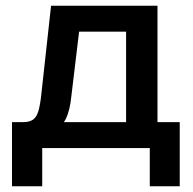

<svg xmlns="http://www.w3.org/2000/svg" viewBox="-20 -519 676 673"><path d="M46 -47V-91H62Q83 -91 95.5 -99.5Q108 -108 114.5 -129.5Q121 -151 125 -190L159 -499H532V-62H422V-481L500 -408H178L266 -481L230 -181Q225 -131 210.5 -102Q196 -73 167.5 -60Q139 -47 91 -47ZM22 134V-91H610V134H505V-65L568 0H88L128 -65V134Z"/></svg>

Font: Wix Madefor Display SemiBold
Style: Regular
Weight: 600
Designer: Dalton Maag Ltd
Foundry: Dalton Maag Ltd
Version: Version 3.100